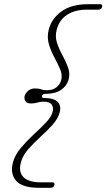

<svg xmlns="http://www.w3.org/2000/svg" viewBox="-20 -768 507 915"><path d="M180.5 -311Q177.5 -301 189.5 -301Q238 -301 255.5 -281.8Q273 -262.5 264.5 -232.5Q256.5 -202.5 230.5 -173.5Q204.5 -144.5 172.8 -115.8Q141 -87 114.5 -56.8Q88 -26.5 79.5 6.5Q67.5 52 92.2 76.5Q117 101 174.5 101H229Q243 101 239 114Q235.5 127 221.5 127H165Q86 127 56.8 93.2Q27.5 59.5 41.5 6.5Q51 -29.5 78.8 -62.5Q106.5 -95.5 139.2 -125.8Q172 -156 198 -183Q224 -210 230.5 -234Q236.5 -256.5 226.2 -270Q216 -283.5 188.5 -283.5Q171.5 -283.5 158.5 -279.2Q145.5 -275 126.5 -275Q107.5 -275 100.8 -286.5Q94 -298 97.5 -311Q101 -323.5 114 -335Q127 -346.5 146 -346.5Q165.5 -346.5 176 -342.2Q186.5 -338 203.5 -338Q231 -338 248.5 -351.5Q266 -365 272 -387.5Q278 -411 266.5 -438Q255 -465 238.8 -495Q222.5 -525 212.8 -558.2Q203 -591.5 212.5 -628Q226.5 -680.5 273.8 -714.2Q321 -748 400 -748H456.5Q470.5 -748 466.5 -734.5Q463 -722 449 -722H394.5Q337 -722 299.8 -697.5Q262.5 -673 250.5 -627.5Q241.5 -594.5 251.5 -564.2Q261.5 -534 277.5 -505Q293.5 -476 304 -447.2Q314.5 -418.5 307 -389Q298.5 -358.5 270.8 -339.5Q243 -320.5 194.5 -320.5Q183 -320.5 180.5 -311Z"/></svg>

Font: Fraunces 9pt Soft Thin
Style: Italic
Weight: 100
Italic angle: -16°
Version: Version 1.000;[b76b70a41]